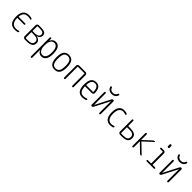

<svg xmlns="http://www.w3.org/2000/svg" viewBox="504 -2766 4991 4991"><g transform="rotate(45 3000.0 -270.5)"><path d="M285.2 6.8Q241.2 6.8 205.1 -5.4Q168.9 -17.6 137.2 -46.4Q105.5 -75.2 87.4 -129.4Q69.3 -183.6 69.3 -259.8Q69.3 -526.4 284.2 -527.3Q337.9 -527.3 382.8 -512.7Q404.3 -506.8 404.3 -483.4Q404.3 -476.6 397.9 -471.7Q391.6 -466.8 383.8 -468.8Q341.8 -483.4 290 -484.4Q211.9 -484.4 169.9 -442.4Q127.9 -400.4 119.1 -313.5Q119.1 -304.7 127 -303.7H365.2Q374 -303.7 380.4 -297.9Q386.7 -292 386.7 -283.2Q386.7 -274.4 380.4 -267.6Q374 -260.7 365.2 -260.7H125Q117.2 -260.7 117.2 -252.9Q120.1 -36.1 291 -36.1Q341.8 -36.1 386.7 -51.8Q393.6 -54.7 400.9 -49.8Q408.2 -44.9 408.2 -37.1Q408.2 -13.7 387.7 -7.8Q337.9 6.8 285.2 6.8Z M637.7 -249V-49.8Q637.7 -41 647.5 -41H720.7Q819.3 -41 854.5 -70.8Q889.6 -100.6 889.6 -152.3Q889.6 -257.8 722.7 -256.8H647.5Q637.7 -256.8 637.7 -249ZM637.7 -469.7V-306.6Q637.7 -297.9 647.5 -297.9H718.8Q792 -297.9 830.1 -323.7Q868.2 -349.6 868.2 -396.5Q868.2 -437.5 837.4 -458Q806.6 -478.5 710 -478.5H647.5Q637.7 -478.5 637.7 -469.7ZM646.5 0Q623 0 606 -17.1Q588.9 -34.2 588.9 -56.6V-462.9Q588.9 -486.3 606 -502.9Q623 -519.5 646.5 -519.5H714.8Q824.2 -519.5 869.6 -492.2Q915 -464.8 915 -403.3Q915 -365.2 892.1 -331.1Q869.1 -296.9 814.5 -281.2Q813.5 -281.2 813.5 -280.3L814.5 -279.3Q874 -267.6 906.2 -234.4Q938.5 -201.2 938.5 -150.4Q938.5 -73.2 886.2 -36.6Q834 0 719.7 0Z M1124 -275.4V-245.1Q1124 -147.5 1160.6 -92.8Q1197.3 -38.1 1257.8 -38.1Q1321.3 -38.1 1355.5 -93.8Q1389.6 -149.4 1389.6 -259.8Q1389.6 -481.4 1257.8 -482.4Q1197.3 -482.4 1160.6 -427.7Q1124 -373 1124 -275.4ZM1075.2 195.3V-497.1Q1075.2 -506.8 1082 -513.2Q1088.9 -519.5 1099.1 -519.5Q1109.4 -519.5 1115.7 -513.2Q1122.1 -506.8 1122.1 -497.1L1123 -429.7Q1123 -428.7 1124 -428.7Q1126 -428.7 1126 -430.7Q1174.8 -529.3 1267.6 -530.3Q1439.5 -530.3 1440.4 -259.8Q1440.4 -117.2 1391.6 -53.7Q1342.8 9.8 1267.6 9.8Q1168.9 9.8 1127 -88.9Q1127 -90.8 1126 -90.8Q1124 -90.8 1124 -89.8V195.3Q1124 206.1 1117.2 212.9Q1110.4 219.7 1100.1 219.7Q1089.8 219.7 1082.5 212.9Q1075.2 206.1 1075.2 195.3Z M1855.5 -433.1Q1822.3 -486.3 1750 -486.3Q1677.7 -486.3 1644.5 -433.1Q1611.3 -379.9 1611.3 -259.8Q1611.3 -139.6 1644.5 -86.9Q1677.7 -34.2 1750 -34.2Q1822.3 -34.2 1855.5 -86.9Q1888.7 -139.6 1888.7 -259.8Q1888.7 -379.9 1855.5 -433.1ZM1893.1 -55.7Q1845.7 9.8 1750 9.8Q1654.3 9.8 1606.9 -55.7Q1559.6 -121.1 1559.6 -260.3Q1559.6 -399.4 1606.9 -464.8Q1654.3 -530.3 1750 -530.3Q1845.7 -530.3 1893.1 -464.8Q1940.4 -399.4 1940.4 -260.3Q1940.4 -121.1 1893.1 -55.7Z M2075.2 -24.4V-462.9Q2075.2 -486.3 2092.3 -502.9Q2109.4 -519.5 2131.8 -519.5H2368.2Q2391.6 -519.5 2408.2 -502.9Q2424.8 -486.3 2424.8 -462.9V-25.4Q2424.8 -14.6 2417.5 -7.3Q2410.2 0 2399.9 0Q2389.6 0 2382.3 -6.8Q2375 -13.7 2375 -25.4V-467.8Q2375 -475.6 2367.2 -475.6H2131.8Q2124 -475.6 2124 -467.8V-24.4Q2124 -14.6 2117.2 -7.3Q2110.4 0 2100.1 0Q2089.8 0 2082.5 -6.8Q2075.2 -13.7 2075.2 -24.4Z M2753.9 -486.3Q2687.5 -486.3 2654.8 -442.4Q2622.1 -398.4 2618.2 -297.9Q2618.2 -290 2626 -290H2868.2Q2877 -290 2877 -298.8Q2874 -402.3 2841.3 -444.3Q2808.6 -486.3 2753.9 -486.3ZM2768.6 9.8Q2566.4 9.8 2567.4 -259.8Q2567.4 -399.4 2613.3 -464.8Q2659.2 -530.3 2753.9 -530.3Q2835.9 -530.3 2878.4 -475.6Q2920.9 -420.9 2925.8 -302.7Q2926.8 -279.3 2909.7 -263.2Q2892.6 -247.1 2869.1 -247.1H2626Q2618.2 -247.1 2618.2 -238.3Q2622.1 -131.8 2659.7 -83Q2697.3 -34.2 2771.5 -34.2Q2822.3 -34.2 2880.9 -57.6Q2888.7 -60.5 2896.5 -56.2Q2904.3 -51.8 2904.3 -43Q2904.3 -16.6 2880.9 -8.8Q2820.3 9.8 2768.6 9.8Z M3385.7 -732.4Q3395.5 -732.4 3402.3 -725.6Q3409.2 -718.8 3408.2 -709Q3399.4 -657.2 3356.4 -624.5Q3313.5 -591.8 3250 -591.8Q3186.5 -591.8 3143.6 -624.5Q3100.6 -657.2 3091.8 -709Q3090.8 -718.8 3097.2 -725.6Q3103.5 -732.4 3114.3 -732.4Q3133.8 -732.4 3140.6 -708Q3149.4 -676.8 3179.2 -657.2Q3209 -637.7 3250 -637.7Q3291 -637.7 3320.3 -657.2Q3349.6 -676.8 3359.4 -708Q3366.2 -732.4 3385.7 -732.4ZM3109.4 0Q3097.7 0 3088.9 -8.3Q3080.1 -16.6 3080.1 -29.3V-496.1Q3080.1 -505.9 3086.9 -512.7Q3093.8 -519.5 3104 -519.5Q3114.3 -519.5 3121.1 -512.7Q3127.9 -505.9 3127.9 -496.1V-75.2Q3127.9 -74.2 3128.9 -74.2Q3130.9 -74.2 3130.9 -75.2L3346.7 -494.1Q3359.4 -520.5 3389.6 -519.5Q3401.4 -519.5 3410.6 -510.7Q3419.9 -502 3419.9 -490.2V-24.4Q3419.9 -14.6 3413.1 -7.3Q3406.2 0 3395 0Q3383.8 0 3377.4 -6.8Q3371.1 -13.7 3371.1 -24.4V-445.3Q3371.1 -446.3 3370.1 -446.3Q3368.2 -446.3 3368.2 -445.3L3152.3 -26.4Q3139.6 0 3109.4 0Z M3793 9.8Q3693.4 9.8 3640.6 -57.6Q3587.9 -125 3587.9 -259.8Q3587.9 -402.3 3642.6 -466.3Q3697.3 -530.3 3786.1 -530.3Q3833 -530.3 3877.9 -514.6Q3902.3 -505.9 3902.3 -480.5Q3902.3 -471.7 3894.5 -467.3Q3886.7 -462.9 3877.9 -465.8Q3833 -483.4 3789.1 -484.4Q3716.8 -484.4 3677.2 -428.2Q3637.7 -372.1 3637.7 -259.8Q3637.7 -144.5 3679.2 -89.4Q3720.7 -34.2 3795.9 -34.2Q3838.9 -34.2 3884.8 -53.7Q3892.6 -57.6 3900.4 -53.2Q3908.2 -48.8 3908.2 -40Q3908.2 -13.7 3883.8 -4.9Q3838.9 9.8 3793 9.8Z M4142.6 -258.8V-51.8Q4142.6 -43 4152.3 -43H4225.6Q4325.2 -43 4359.9 -72.8Q4394.5 -102.5 4394.5 -158.2Q4394.5 -205.1 4359.9 -235.8Q4325.2 -266.6 4226.6 -266.6H4152.3Q4142.6 -266.6 4142.6 -258.8ZM4151.4 0Q4127.9 0 4110.8 -17.1Q4093.8 -34.2 4093.8 -56.6V-496.1Q4093.8 -505.9 4101.1 -512.7Q4108.4 -519.5 4119.1 -519.5Q4129.9 -519.5 4136.2 -512.7Q4142.6 -505.9 4142.6 -496.1V-319.3Q4142.6 -310.5 4152.3 -309.6H4223.6Q4335.9 -309.6 4389.6 -272.5Q4443.4 -235.4 4443.4 -157.2Q4443.4 -74.2 4391.1 -37.1Q4338.9 0 4224.6 0Z M4614.3 0Q4603.5 0 4596.2 -6.8Q4588.9 -13.7 4588.9 -24.4V-496.1Q4588.9 -505.9 4595.7 -512.7Q4602.5 -519.5 4614.3 -519.5Q4624 -519.5 4630.9 -512.7Q4637.7 -505.9 4637.7 -496.1V-294.9Q4637.7 -293.9 4638.7 -293.9H4640.6L4862.3 -500Q4884.8 -519.5 4914.1 -519.5Q4921.9 -519.5 4924.3 -512.2Q4926.8 -504.9 4920.9 -500L4676.8 -275.4Q4670.9 -269.5 4676.8 -262.7L4926.8 -21.5Q4931.6 -16.6 4928.7 -8.3Q4925.8 0 4918 0Q4889.6 0 4867.2 -21.5L4640.6 -241.2Q4639.6 -242.2 4638.7 -242.2Q4637.7 -242.2 4637.7 -241.2V-24.4Q4637.7 -14.6 4630.9 -7.3Q4624 0 4614.3 0Z M5244.1 -730.5Q5244.1 -743.2 5252.9 -751.5Q5261.7 -759.8 5274.9 -759.8Q5288.1 -759.8 5296.4 -751.5Q5304.7 -743.2 5304.7 -730.5V-675.8Q5304.7 -663.1 5296.4 -653.8Q5288.1 -644.5 5274.9 -644.5Q5261.7 -644.5 5252.9 -653.8Q5244.1 -663.1 5244.1 -675.8ZM5131.8 0Q5123 0 5116.7 -6.3Q5110.4 -12.7 5110.4 -22Q5110.4 -31.2 5116.7 -37.6Q5123 -43.9 5131.8 -43.9H5246.1Q5253.9 -43.9 5253.9 -51.8V-466.8Q5253.9 -475.6 5246.1 -475.6H5157.2Q5148.4 -475.6 5141.6 -482.4Q5134.8 -489.3 5134.8 -498Q5134.8 -506.8 5141.6 -513.2Q5148.4 -519.5 5157.2 -519.5H5249Q5272.5 -519.5 5288.6 -502.9Q5304.7 -486.3 5304.7 -462.9V-51.8Q5304.7 -43.9 5314.5 -43.9H5398.4Q5407.2 -43.9 5413.6 -37.6Q5419.9 -31.2 5419.9 -22Q5419.9 -12.7 5413.6 -6.3Q5407.2 0 5398.4 0Z M5885.7 -732.4Q5895.5 -732.4 5902.3 -725.6Q5909.2 -718.8 5908.2 -709Q5899.4 -657.2 5856.4 -624.5Q5813.5 -591.8 5750 -591.8Q5686.5 -591.8 5643.6 -624.5Q5600.6 -657.2 5591.8 -709Q5590.8 -718.8 5597.2 -725.6Q5603.5 -732.4 5614.3 -732.4Q5633.8 -732.4 5640.6 -708Q5649.4 -676.8 5679.2 -657.2Q5709 -637.7 5750 -637.7Q5791 -637.7 5820.3 -657.2Q5849.6 -676.8 5859.4 -708Q5866.2 -732.4 5885.7 -732.4ZM5609.4 0Q5597.7 0 5588.9 -8.3Q5580.1 -16.6 5580.1 -29.3V-496.1Q5580.1 -505.9 5586.9 -512.7Q5593.8 -519.5 5604 -519.5Q5614.3 -519.5 5621.1 -512.7Q5627.9 -505.9 5627.9 -496.1V-75.2Q5627.9 -74.2 5628.9 -74.2Q5630.9 -74.2 5630.9 -75.2L5846.7 -494.1Q5859.4 -520.5 5889.6 -519.5Q5901.4 -519.5 5910.6 -510.7Q5919.9 -502 5919.9 -490.2V-24.4Q5919.9 -14.6 5913.1 -7.3Q5906.2 0 5895 0Q5883.8 0 5877.4 -6.8Q5871.1 -13.7 5871.1 -24.4V-445.3Q5871.1 -446.3 5870.1 -446.3Q5868.2 -446.3 5868.2 -445.3L5652.3 -26.4Q5639.6 0 5609.4 0Z"/></g></svg>

Font: Rounded-X Mgen+ 2m light
Style: Regular
Weight: 200
Designer: [Source Han Sans]
Ryoko NISHIZUKA  (kana & ideographs); Paul D. Hunt (Latin, Greek & Cyrillic); Wenlong ZHANG  (bopomofo
Version: Version 1.059.20150602